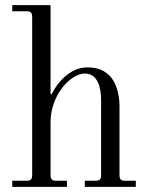

<svg xmlns="http://www.w3.org/2000/svg" viewBox="-20 -732 584 752"><path d="M28 0H242V-24H200C184 -24 178 -30 178 -46V-254C178 -359 256 -444 312 -444C364 -444 376 -387 376 -339V-46C376 -30 370 -24 354 -24H312V0H512V-24H470C454 -24 448 -30 448 -46V-319C448 -354 438 -413 402 -442C383 -458 361 -468 321 -468C268 -468 217 -430 182 -363L178 -364V-712H28V-688H84C100 -688 106 -682 106 -666V-46C106 -30 100 -24 84 -24H28Z"/></svg>

Font: Old Standard
Style: Regular
Weight: 400
Designer: Alexey Kryukov <alexios@thessalonica.org.ru>
Version: Version 2.0